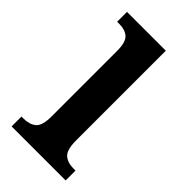

<svg xmlns="http://www.w3.org/2000/svg" viewBox="-177 -584 633 633"><g transform="rotate(45 139.5 -268.0)"><path d="M14 0V-46H24Q51 -46 67.5 -59.5Q84 -73 84 -117V-421Q84 -463 68.5 -476.5Q53 -490 27 -490H16V-536H197V-119Q197 -74 213 -60Q229 -46 256 -46H266V0Z"/></g></svg>

Font: Noto Serif Myanmar ExtraCondensed SemiBold
Style: Regular
Weight: 600
Width: 2
Designer: Ben Mitchell and the Monotype Design Team
Foundry: Monotype Imaging Inc.
Version: Version 2.106; ttfautohint (v1.8.4.7-5d5b)